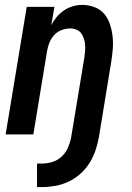

<svg xmlns="http://www.w3.org/2000/svg" viewBox="-20 -548 540 783"><path d="M131 215V119H151Q172 119 193.5 112.5Q215 106 231.5 90.5Q248 75 257 54.5Q266 34 270 13L324 -313Q326 -326 327 -339.5Q328 -353 327 -366Q326 -379 322 -391Q318 -403 311 -412.5Q304 -422 292 -427Q280 -432 267 -432Q249 -432 231.5 -425.5Q214 -419 201.5 -405.5Q189 -392 182 -375Q175 -358 172 -340L116 0H3L89 -520H202L189 -445Q198 -463 211 -478.5Q224 -494 241 -505.5Q258 -517 277 -522.5Q296 -528 315 -528Q341 -528 365 -519Q389 -510 404.5 -492Q420 -474 428 -450Q436 -426 439 -401Q442 -376 440 -350Q438 -324 434 -298L383 13Q378 40 369 66.5Q360 93 344.5 117.5Q329 142 307 161.5Q285 181 259 193Q233 205 205.5 210Q178 215 151 215Z"/></svg>

Font: Iosevka
Style: Bold Italic
Weight: 700
Italic angle: -9°
Monospace: yes
Designer: Belleve Invis
Foundry: Belleve Invis
Version: Version 32.5.0; ttfautohint (v1.8.4)